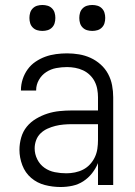

<svg xmlns="http://www.w3.org/2000/svg" viewBox="-20 -742 540 770"><path d="M223 8Q191 8 160 0Q129 -8 105 -28.5Q81 -49 69.5 -79.5Q58 -110 58 -141Q58 -166 65 -190.5Q72 -215 87.5 -234Q103 -253 125 -266Q147 -279 170.5 -286.5Q194 -294 219 -296.5Q244 -299 268 -299H373V-352Q373 -368 370 -384.5Q367 -401 359.5 -415.5Q352 -430 340 -441.5Q328 -453 313 -460Q298 -467 281.5 -470Q265 -473 249 -473Q227 -473 205.5 -469Q184 -465 165.5 -453Q147 -441 136 -421.5Q125 -402 125 -381V-379H64V-381Q64 -403 71 -424.5Q78 -446 91 -464Q104 -482 122.5 -494.5Q141 -507 161.5 -514.5Q182 -522 204.5 -525Q227 -528 249 -528Q273 -528 297 -524Q321 -520 343 -510Q365 -500 383.5 -483.5Q402 -467 413.5 -445.5Q425 -424 429.5 -400Q434 -376 434 -352V0H373V-88Q364 -66 349 -47Q334 -28 314 -15Q294 -2 270.5 3Q247 8 223 8ZM246 -47Q263 -47 280.5 -50.5Q298 -54 313.5 -62Q329 -70 341 -83Q353 -96 360.5 -112Q368 -128 370.5 -145.5Q373 -163 373 -180V-244H268Q252 -244 235 -242.5Q218 -241 202 -237Q186 -233 170.5 -226Q155 -219 143 -207.5Q131 -196 125 -180Q119 -164 119 -147Q119 -124 129.5 -103Q140 -82 158.5 -69Q177 -56 200 -51.5Q223 -47 246 -47ZM350 -618Q339 -618 329 -621Q319 -624 311.5 -631.5Q304 -639 301 -649Q298 -659 298 -670Q298 -681 301 -691Q304 -701 311.5 -708.5Q319 -716 329 -719Q339 -722 350 -722Q361 -722 371 -719Q381 -716 388.5 -708.5Q396 -701 399 -691Q402 -681 402 -670Q402 -659 399 -649Q396 -639 388.5 -631.5Q381 -624 371 -621Q361 -618 350 -618ZM150 -618Q139 -618 129 -621Q119 -624 111.5 -631.5Q104 -639 101 -649Q98 -659 98 -670Q98 -681 101 -691Q104 -701 111.5 -708.5Q119 -716 129 -719Q139 -722 150 -722Q161 -722 171 -719Q181 -716 188.5 -708.5Q196 -701 199 -691Q202 -681 202 -670Q202 -659 199 -649Q196 -639 188.5 -631.5Q181 -624 171 -621Q161 -618 150 -618Z"/></svg>

Font: Iosevka Term Curly Light
Style: Regular
Weight: 300
Designer: Belleve Invis
Foundry: Belleve Invis
Version: Version 32.3.0